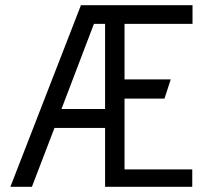

<svg xmlns="http://www.w3.org/2000/svg" viewBox="-20 -720 794 740"><path d="M385 0H721V-67H460V-340H614L638 -414H460V-628H722V-700H292L20 0H103L190 -227H385ZM217 -300 342 -628H385V-300Z"/></svg>

Font: Advent Pro Medium
Style: Regular
Weight: 500
Designer: VivaRado, Andreas Kalpakidis
Foundry: VivaRado, Andreas Kalpakidis
Version: Version 3.000